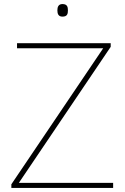

<svg xmlns="http://www.w3.org/2000/svg" viewBox="-20 -927 618 947"><path d="M288 -907C268 -907 263 -892 263 -876C263 -859 268 -845 288 -845C312 -845 315 -859 315 -876C315 -892 312 -907 288 -907ZM538 0V-25H73L526 -696V-714H64V-689H489L36 -18V0Z"/></svg>

Font: Noto Sans Canadian Aboriginal Thin
Style: Regular
Weight: 100
Designer: Monotype Design Team, Typotheque's Kevin King
Foundry: Monotype Imaging Inc.
Version: Version 2.004